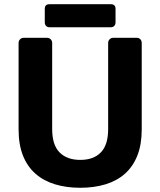

<svg xmlns="http://www.w3.org/2000/svg" viewBox="-20 -879 759 909"><path d="M214 -750Q204 -750 198 -756.5Q192 -763 192 -773V-837Q192 -859 214 -859H505Q527 -859 527 -837V-773Q527 -763 521 -756.5Q515 -750 505 -750ZM360 10Q294 10 240 -6.5Q186 -23 147.5 -57Q109 -91 88.5 -143Q68 -195 68 -267V-675Q68 -686 75 -693Q82 -700 93 -700H202Q213 -700 220 -693Q227 -686 227 -675V-268Q227 -193 262 -157.5Q297 -122 360 -122Q423 -122 457.5 -157.5Q492 -193 492 -268V-675Q492 -686 499 -693Q506 -700 517 -700H627Q638 -700 644.5 -693Q651 -686 651 -675V-267Q651 -195 630.5 -143Q610 -91 572 -57Q534 -23 480 -6.5Q426 10 360 10Z"/></svg>

Font: Fz Rubik SemBd
Style: Regular
Weight: 600
Designer: Hubert and Fischer
Foundry: Hubert and Fischer
Version: Vit hóa bi FontZin.com